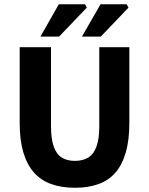

<svg xmlns="http://www.w3.org/2000/svg" viewBox="-20 -875 704 907"><path d="M334 12Q271 12 222 -5.5Q173 -23 140 -60.5Q107 -98 90 -156Q73 -214 73 -294V-652H221V-279Q221 -218 234 -182Q247 -146 272 -130.5Q297 -115 334 -115Q371 -115 396.5 -130.5Q422 -146 435.5 -182Q449 -218 449 -279V-652H591V-294Q591 -214 574.5 -156Q558 -98 526 -60.5Q494 -23 445.5 -5.5Q397 12 334 12ZM171 -702 258 -855H382L390 -839L259 -702ZM367 -702 455 -855H578L587 -839L456 -702Z"/></svg>

Font: Mada
Style: Bold
Weight: 700
Designer: Khaled Hosny
Version: Version 1.5